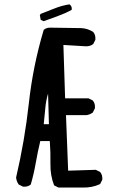

<svg xmlns="http://www.w3.org/2000/svg" viewBox="-20 -838 540 868"><path d="M244.1 9.8 224.6 0Q207 -44.9 208 -97.2Q209 -149.4 205.1 -200.2H162.1Q150.4 -151.4 141.6 -101.1Q132.8 -50.8 119.1 -3.9Q105.5 7.8 84 5.9L64.5 -3.9Q54.7 -17.6 52.7 -35.2Q91.8 -202.1 110.4 -371.1Q128.9 -540 177.7 -703.1Q191.4 -714.8 212.9 -712.9L348.6 -710.9Q377.9 -709 401.4 -693.4Q413.1 -679.7 411.1 -658.2L401.4 -638.7Q385.7 -627 364.3 -628.9L266.6 -634.8L274.4 -393.6H379.9L399.4 -383.8Q411.1 -370.1 409.2 -348.6L399.4 -329.1Q385.7 -319.3 370.1 -317.4H278.3L288.1 -66.4L413.1 -70.3L432.6 -60.5Q444.3 -46.9 442.4 -25.4L432.6 -5.9Q395.5 11.7 350.6 9.8ZM201.2 -276.4 197.3 -415Q187.5 -381.8 184.6 -346.7Q181.6 -311.5 177.7 -276.4ZM177.7 -742.2 164.1 -748 160.2 -769.5 164.1 -775.4Q195.3 -787.1 226.6 -799.8Q257.8 -812.5 293.9 -818.4Q307.6 -808.6 303.7 -793Q274.4 -777.3 241.7 -765.6Q209 -753.9 177.7 -742.2Z"/></svg>

Font: JasonHandwriting4
Style: Regular
Weight: 400
Version: Version 1.01.21